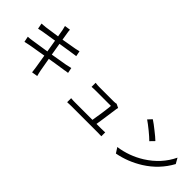

<svg xmlns="http://www.w3.org/2000/svg" viewBox="126 -1777 2813 2813"><g transform="rotate(45 1532.0 -371.0)"><path d="M987 -405 1004 -321Q975 -318 965 -316L953 -314L941 -311L914 -307Q898 -305 803 -290L769 -285L734 -279Q686 -272 659 -267Q691 -80 695 -61L700 -38L705 -15Q711 12 717 31L625 46L622 21L619 -3Q616 -28 613 -48Q612 -55 601 -121Q599 -130 596 -151.5Q593 -173 591 -182Q585 -220 579 -254Q528 -246 425 -228Q415 -227 393 -223Q389 -222 379 -220.5Q369 -219 364 -218Q355 -216 344.5 -214.5Q334 -213 328 -211.5Q322 -210 319 -210Q256 -198 230 -191L212 -279Q252 -280 300 -288Q336 -292 567 -329L535 -520Q401 -500 316 -485Q309 -484 294.5 -481Q280 -478 272 -476Q266 -475 252 -472Q238 -469 235 -468L218 -557L237 -559L257 -560Q265 -561 279.5 -562.5Q294 -564 301 -564Q350 -569 522 -596Q516 -629 509.5 -667Q503 -705 503 -706Q495 -747 486 -775L576 -788Q577 -757 584 -719Q586 -706 602 -608L637 -614L671 -620Q695 -624 734 -631Q760 -635 792.5 -641Q825 -647 827 -647Q872 -655 899 -663L915 -579Q912 -579 902 -577.5Q892 -576 884 -575L864 -572L844 -569Q836 -567 825 -566L814 -564L802 -563Q767 -558 747 -554Q690 -545 614 -533L646 -342Q674 -346 792 -367Q844 -375 899 -385Q944 -393 987 -405Z M1827 -87H1926Q1951 -87 1966 -88Q1973 -88 1986.5 -88.5Q2000 -89 2005 -90V-9Q1957 -11 1929 -11H1381Q1342 -11 1298 -8V-91Q1320 -90 1337 -88Q1353 -87 1381 -87H1743Q1754 -145 1771 -265Q1789 -394 1790 -423H1472Q1446 -423 1431 -422L1411 -421L1392 -420V-504Q1440 -498 1471 -498H1775Q1783 -498 1803 -500Q1818 -501 1825 -505L1886 -476Q1880 -450 1879 -445Q1874 -400 1855 -275Q1847 -226 1840 -172Q1836 -142 1833 -126Q1830 -108 1827 -87Z M2493 -622Q2573 -560 2615 -519L2553 -455Q2510 -498 2438 -557Q2353 -626 2305 -658L2362 -719Q2419 -682 2493 -622ZM2682 -209Q2909 -352 3016 -577L3064 -492Q2945 -273 2728 -136Q2542 -20 2335 19L2282 -63Q2498 -94 2682 -209Z"/></g></svg>

Font: Source Han Sans Regular
Style: Regular
Weight: 400
Designer: Ryoko NISHIZUKA  (kana & ideographs); Paul D. Hunt (Latin, Greek & Cyrillic); Wenlong ZHANG  (bopomofo); Sandoll Communi
Foundry: Adobe Systems Incorporated
Version: Version 1.00 January 18, 2024, initial release